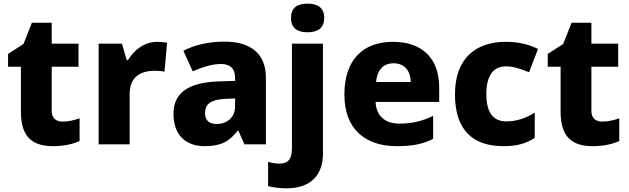

<svg xmlns="http://www.w3.org/2000/svg" viewBox="-20 -853 3429 1047"><path d="M321 -190C285 -190 262 -209 262 -248V-489H408V-615H262V-729H154L108 -613L24 -559V-489H94V-242C94 -97 167 -56 269 -56C333 -56 378 -68 414 -84V-208C383 -197 355 -190 321 -190Z M837 -625C768 -625 710 -580 678 -525H671L645 -615H518V-66H687V-341C687 -443 759 -467 823 -467C846 -467 865 -465 877 -462L891 -620C879 -622 855 -625 837 -625Z M1205 -626C1117 -626 1040 -608 980 -576L1031 -464C1084 -487 1136 -504 1185 -504C1233 -504 1262 -481 1262 -428V-412L1168 -409C1009 -402 926 -349 926 -232C926 -112 998 -56 1095 -56C1186 -56 1229 -81 1276 -140H1280L1313 -66H1430V-430C1430 -559 1348 -626 1205 -626ZM1211 -314 1262 -316V-272C1262 -213 1218 -177 1162 -177C1124 -177 1098 -194 1098 -236C1098 -283 1127 -311 1211 -314Z M1567 -755C1567 -695 1607 -677 1657 -677C1706 -677 1748 -695 1748 -755C1748 -816 1706 -833 1657 -833C1607 -833 1567 -816 1567 -755ZM1542 174C1688 174 1741 87 1741 -13V-615H1572V-44C1572 23 1543 39 1507 39C1482 39 1465 36 1442 30V162C1467 169 1510 174 1542 174Z M2123 -625C1964 -625 1858 -532 1858 -337C1858 -144 1977 -56 2143 -56C2232 -56 2288 -68 2342 -96V-221C2281 -192 2227 -179 2157 -179C2076 -179 2031 -225 2028 -297H2375V-375C2375 -539 2278 -625 2123 -625ZM2126 -508C2188 -508 2219 -464 2220 -406H2031C2037 -476 2074 -508 2126 -508Z M2725 -56C2801 -56 2850 -71 2896 -101V-239C2849 -209 2798 -191 2740 -191C2673 -191 2632 -236 2632 -339C2632 -441 2670 -491 2739 -491C2780 -491 2818 -478 2865 -459L2914 -586C2868 -609 2811 -625 2739 -625C2577 -625 2461 -538 2461 -338C2461 -142 2560 -56 2725 -56Z M3264 -190C3228 -190 3205 -209 3205 -248V-489H3351V-615H3205V-729H3097L3051 -613L2967 -559V-489H3037V-242C3037 -97 3110 -56 3212 -56C3276 -56 3321 -68 3357 -84V-208C3326 -197 3298 -190 3264 -190Z"/></svg>

Font: Noto Sans Malayalam UI ExtraBold
Style: Regular
Weight: 800
Designer: Jelle Bosma - Monotype Design Team
Foundry: Monotype Imaging Inc.
Version: Version 2.104